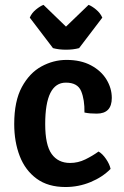

<svg xmlns="http://www.w3.org/2000/svg" viewBox="-20 -756 512 790"><path d="M327.5 -293Q328.5 -345.5 314 -380.8Q299.5 -416 251 -416Q166 -416 166 -245.5Q166 -159.5 192.5 -122.5Q219 -85.5 268.5 -85.5Q301 -85.5 330.8 -100Q360.5 -114.5 385.5 -132.5Q401.5 -123.5 416.2 -102Q431 -80.5 435 -61Q401.5 -27 352.5 -6.8Q303.5 13.5 249.5 13.5Q177.5 13.5 130.8 -20.8Q84 -55 61.2 -113.8Q38.5 -172.5 38.5 -245.5Q38.5 -340 70 -398Q101.5 -456 150.8 -482.8Q200 -509.5 253.5 -509.5Q312.5 -509.5 354.2 -487.2Q396 -465 418 -429Q440 -393 440 -353Q440 -288.5 378 -288.5Q363 -288.5 351.2 -289.5Q339.5 -290.5 327.5 -293ZM198 -558 102.5 -683.5Q110.5 -702.5 128 -716.8Q145.5 -731 159 -736L251.5 -646.5L344.5 -736Q358 -731 375.2 -716.8Q392.5 -702.5 401 -683.5L305.5 -558Q281.5 -551.5 251.5 -551.5Q222 -551.5 198 -558Z"/></svg>

Font: Signika Negative SemiBold
Style: Regular
Weight: 600
Designer: Anna Giedryś
Foundry: Anna Giedryś
Version: Version 2.000; ttfautohint (v1.8.3) -l 8 -r 50 -G 200 -x 9 -